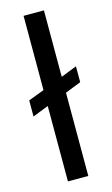

<svg xmlns="http://www.w3.org/2000/svg" viewBox="-116 -784 483 829"><g transform="rotate(-15 125.5 -370.0)"><path d="M9 -381 80 -408V-740H171V-443L242 -471V-400L171 -372V0H80V-337L9 -309Z"/></g></svg>

Font: Poppins
Style: Regular
Weight: 400
Designer: Ninad Kale (Devanagari), Jonny Pinhorn (Latin)
Version: Version 5.002